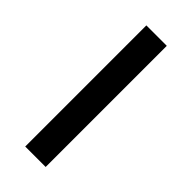

<svg xmlns="http://www.w3.org/2000/svg" viewBox="31 -164 538 538"><g transform="rotate(-45 300.0 105.5)"><path d="M60 146V65H540V146Z"/></g></svg>

Font: SauceCodePro Nerd Font Mono
Style: Regular
Weight: 500
Monospace: yes
Designer: Paul D. Hunt, Teo Tuominen
Foundry: Adobe Systems Incorporated
Version: Version 2.030;PS 1.000;hotconv 16.6.51;makeotf.lib2.5.65220;